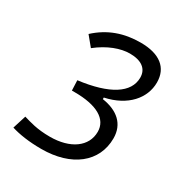

<svg xmlns="http://www.w3.org/2000/svg" viewBox="-166 -829 919 965"><g transform="rotate(30 293.0 -346.5)"><path d="M208 9.8C382.8 9.8 496.1 -79.6 496.1 -217.8C496.1 -300.8 439.9 -348.6 351.1 -361.8V-371.1C476.1 -397.5 544.9 -479 544.9 -569.8C544.9 -655.8 484.4 -703.1 374.5 -703.1C278.8 -703.1 195.8 -674.8 125 -609.4L170.9 -553.7C234.4 -604.5 302.2 -628.4 354.5 -628.4C422.9 -628.4 460 -599.6 460 -549.3C460 -460.9 366.7 -401.9 192.4 -379.9L194.8 -321.3H210.9C339.4 -321.3 411.1 -280.3 411.1 -206.5C411.1 -120.6 332.5 -64.9 214.8 -64.9C138.7 -64.9 95.2 -80.1 57.6 -90.8L33.2 -13.2C77.1 0.5 135.7 9.8 208 9.8Z"/></g></svg>

Font: Cascadia Code PL SemiLight
Style: Italic
Weight: 350
Italic angle: -10°
Monospace: yes
Designer: Aaron Bell
Foundry: Saja Typeworks
Version: Version 2404.023